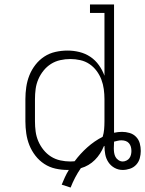

<svg xmlns="http://www.w3.org/2000/svg" viewBox="-20 -755 652 862"><path d="M297 87 257 74Q264 57 271.5 40.5Q279 24 289 8H283Q256 8 229 2Q202 -4 179 -19Q156 -34 139 -56Q122 -78 112 -103Q102 -128 98 -155.5Q94 -183 94 -210V-310Q94 -337 98 -364.5Q102 -392 112 -417Q122 -442 139 -464Q156 -486 179 -501Q202 -516 229 -522Q256 -528 283 -528Q310 -528 336.5 -521.5Q363 -515 385.5 -500Q408 -485 424 -462.5Q440 -440 449 -415V-697H384V-735H492V-159Q501 -161 510 -162Q519 -163 528 -163Q545 -163 562 -158Q579 -153 591 -140.5Q603 -128 607.5 -111.5Q612 -95 612 -77Q612 -61 607.5 -44.5Q603 -28 591.5 -15.5Q580 -3 563.5 2.5Q547 8 531 8Q511 8 494 -1.5Q477 -11 466.5 -27Q456 -43 452.5 -62Q449 -81 449 -100Q448 -100 447.5 -99.5Q447 -99 446 -98Q439 -81 429 -65.5Q419 -50 406 -37Q393 -24 377 -14.5Q361 -5 343 0Q329 20 317.5 42Q306 64 297 87ZM296 -30Q301 -30 305.5 -30.5Q310 -31 315 -31Q340 -65 372 -93.5Q404 -122 441 -141Q446 -157 447.5 -174.5Q449 -192 449 -210V-310Q449 -332 446 -354.5Q443 -377 435 -398Q427 -419 413.5 -437Q400 -455 381.5 -467.5Q363 -480 340.5 -485Q318 -490 296 -490Q273 -490 250.5 -485Q228 -480 209 -468Q190 -456 175.5 -438Q161 -420 152 -399Q143 -378 140 -355.5Q137 -333 137 -310V-210Q137 -187 140 -164.5Q143 -142 152 -121Q161 -100 175.5 -82Q190 -64 209 -52Q228 -40 250.5 -35Q273 -30 296 -30ZM531 -30Q539 -30 547.5 -34Q556 -38 561 -45Q566 -52 568 -60.5Q570 -69 570 -77Q570 -87 567.5 -96Q565 -105 559 -112Q553 -119 544 -122Q535 -125 525 -125Q517 -125 508.5 -123Q500 -121 492 -119V-116Q492 -110 491.5 -103Q491 -96 491 -89Q491 -79 492.5 -69Q494 -59 498.5 -50.5Q503 -42 512 -36Q521 -30 531 -30Z"/></svg>

Font: Iosevka Etoile Extralight
Style: Regular
Weight: 200
Designer: Belleve Invis
Foundry: Belleve Invis
Version: Version 22.1.2; ttfautohint (v1.8.4)